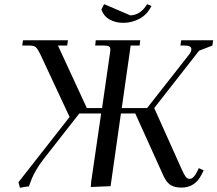

<svg xmlns="http://www.w3.org/2000/svg" viewBox="-20 -896 1046 924"><path d="M68.8 -19 314.9 -333 172.9 -637.2Q161.6 -660.2 152.6 -668.5Q143.6 -676.8 122.1 -676.8H86.9L90.8 -702.1H307.1L303.2 -676.8H258.8L397.9 -376H471.2L508.8 -637.2Q511.2 -654.3 511.2 -655.8Q511.2 -668.5 504.4 -672.6Q497.6 -676.8 479 -676.8H438L440.9 -702.1H654.8L651.9 -676.8H608.9L565.9 -376H688L892.1 -636.2Q900.9 -648.4 900.9 -659.2Q900.9 -676.8 869.1 -676.8H848.1L852.1 -702.1H1005.9L1002 -676.8L938 -651.9L722.2 -376L855 -80.1Q866.2 -55.2 874 -45.2Q881.8 -35.2 892.1 -35.2Q910.6 -35.2 925.8 -64.9L937 -86.9L960 -76.2L949.2 -54.2Q918 6.8 853 6.8Q820.8 6.8 801 -5.6Q781.2 -18.1 767.1 -48.8L630.9 -350.1H562L512.2 0L417 3.9L418.9 -22L466.8 -350.1H361.8L190.9 -131.8Q169.4 -104.5 154.3 -78.1Q139.2 -51.8 133.3 -37.1Q127.4 -22.5 119.1 1Q101.1 2.4 76.2 7.8ZM467.8 -850.1 481 -876 607.9 -821.8Q657.7 -824.7 688 -876L709 -867.2Q688 -825.2 651.1 -805.7Q614.3 -786.1 573.2 -786.1Q537.1 -786.1 508.5 -801.5Q480 -816.9 467.8 -850.1Z"/></svg>

Font: Dihjauti
Style: Bold Italic
Weight: 700
Italic angle: -9°
Designer: T. Christopher White
Version: Version 3.0.0